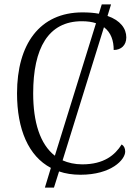

<svg xmlns="http://www.w3.org/2000/svg" viewBox="-20 -780 625 868"><path d="M183 68H224L247 -5C276 5 308 10 344 10C483 10 546 -58 546 -95C546 -110 540 -121 530 -127C500 -79 450 -37 352 -37C318 -37 288 -44 263 -55L450 -657C482 -633 494 -596 494 -554C527 -554 551 -575 551 -611C551 -651 524 -688 466 -708L482 -760H440L427 -718C406 -722 381 -724 353 -724C159 -724 57 -580 57 -358C57 -195 109 -74 210 -21ZM130 -358C130 -562 198 -684 350 -684C375 -684 396 -681 414 -675L228 -76C161 -128 130 -228 130 -358Z"/></svg>

Font: Noto Serif Light
Style: Regular
Weight: 300
Designer: Monotype Design Team
Foundry: Monotype Imaging Inc.
Version: Version 2.013